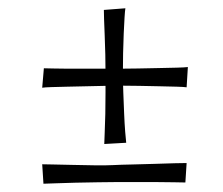

<svg xmlns="http://www.w3.org/2000/svg" viewBox="-20 -544 540 464"><path d="M285 -199 232 -196Q232 -203 233 -223Q234 -243 234.5 -268.5Q235 -294 235 -320.5Q235 -347 235 -368Q235 -388 234.5 -412Q234 -436 233 -458.5Q232 -481 231.5 -497.5Q231 -514 231 -520L283 -524Q282 -518 281 -502Q280 -486 279 -463Q278 -440 277.5 -415.5Q277 -391 277 -369Q277 -346 278 -320Q279 -294 280 -269.5Q281 -245 282.5 -226Q284 -207 285 -199ZM85 -100 82 -147Q89 -147 109 -146.5Q129 -146 155 -145.5Q181 -145 207.5 -144.5Q234 -144 253 -145Q272 -146 299 -146.5Q326 -147 353.5 -148Q381 -149 402 -149.5Q423 -150 431 -150L428 -103Q421 -103 401.5 -103.5Q382 -104 356.5 -104Q331 -104 305.5 -104Q280 -104 261 -104Q243 -104 216.5 -103.5Q190 -103 162.5 -102.5Q135 -102 114 -101Q93 -100 85 -100ZM82 -332 86 -379Q92 -379 107.5 -378.5Q123 -378 144.5 -378Q166 -378 189 -378Q212 -378 233.5 -378Q255 -378 270 -378Q288 -378 313 -378.5Q338 -379 363 -379.5Q388 -380 407.5 -380.5Q427 -381 434 -382L431 -333Q425 -334 407.5 -334.5Q390 -335 366 -335.5Q342 -336 316.5 -336.5Q291 -337 271 -337Q255 -337 233.5 -336.5Q212 -336 188 -335.5Q164 -335 142.5 -334.5Q121 -334 104.5 -333.5Q88 -333 82 -332Z"/></svg>

Font: Truculenta ExtraLight
Style: Regular
Weight: 250
Version: Version 1.002